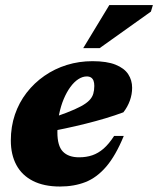

<svg xmlns="http://www.w3.org/2000/svg" viewBox="-20 -700 606 736"><path d="M312.5 -407Q296.5 -407 280.2 -396.5Q264 -386 249.8 -366.5Q235.5 -347 224.2 -320.2Q213 -293.5 206.5 -261.2Q200 -229 200 -192.5Q200 -140.5 221.2 -118.8Q242.5 -97 283 -97Q311 -97 333.8 -104.8Q356.5 -112.5 377 -130.2Q397.5 -148 417.5 -179H454.5Q423.5 -103.5 387.2 -61.2Q351 -19 307.5 -2Q264 15 210 15Q148.5 15 106.2 -6.5Q64 -28 42.8 -67.5Q21.5 -107 21.5 -161.5Q21.5 -214.5 37.2 -260.8Q53 -307 82 -344.5Q111 -382 150.2 -409.2Q189.5 -436.5 236.2 -451Q283 -465.5 334.5 -465.5Q389.5 -465.5 423 -452Q456.5 -438.5 471.5 -415.5Q486.5 -392.5 486.5 -363.5Q486.5 -338.5 477.8 -314.2Q469 -290 453 -269.5Q421 -257.5 384.2 -246.5Q347.5 -235.5 308.5 -225.8Q269.5 -216 229.2 -207.5Q189 -199 150.5 -192L152.5 -239Q201.5 -255 235.2 -268Q269 -281 290.2 -292.5Q311.5 -304 322.5 -315.5Q333.5 -327 337.5 -340.5Q341.5 -354 341.5 -370.5Q341.5 -382.5 338.5 -390.5Q335.5 -398.5 329 -402.8Q322.5 -407 312.5 -407ZM299 -515.5 399 -680.5H566L558.5 -655.5L362 -515.5Z"/></svg>

Font: Newsreader 16pt 16pt ExtraBold
Style: Italic
Weight: 800
Italic angle: -17°
Version: Version 1.003